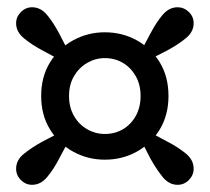

<svg xmlns="http://www.w3.org/2000/svg" viewBox="-20 -591 583 534"><path d="M389.9 -422.3 369.1 -443.2 398.5 -498Q414.3 -528.4 432.2 -549.6Q450.2 -570.8 473.8 -570.8Q491.6 -570.8 505.1 -557.8Q518.6 -544.9 518.6 -526.3Q518.6 -502.7 497.4 -485.1Q476.2 -467.5 445.7 -451ZM172 -324Q172 -292.5 185.8 -268.5Q199.6 -244.6 222.5 -231.5Q245.4 -218.4 271.5 -218.4Q299.4 -218.4 321.8 -231.5Q344.2 -244.6 357.6 -268.5Q371 -292.5 371 -324Q371 -355.6 357.6 -379.2Q344.2 -402.8 321.8 -416.1Q299.4 -429.4 271.5 -429.4Q245.4 -429.4 222.5 -416.1Q199.6 -402.8 185.8 -379.2Q172 -355.6 172 -324ZM94.5 -324Q94.5 -377.3 118.8 -417Q143 -456.7 183.5 -478.9Q224 -501.2 271.5 -501.2Q320.1 -501.2 360.4 -478.9Q400.7 -456.7 424.7 -417Q448.6 -377.3 448.6 -324Q448.6 -271.5 424.7 -231.5Q400.7 -191.4 360.4 -169.2Q320.1 -146.9 271.5 -146.9Q224 -146.9 183.5 -169.2Q143 -191.4 118.8 -231.5Q94.5 -271.5 94.5 -324ZM173.2 -442.5 152.4 -421.6 97.6 -451Q67.9 -466.8 46.3 -484.8Q24.8 -502.7 24.8 -526.3Q24.8 -544.2 38.1 -557.5Q51.4 -570.8 69.2 -570.8Q93.2 -570.8 110.8 -549.6Q128.4 -528.4 144.5 -498ZM153.1 -225.8 173.9 -204.9 144.5 -149.8Q129.1 -120.1 111.1 -98.5Q93.2 -77 69.2 -77Q51.4 -77 38.1 -90.3Q24.8 -103.6 24.8 -121.8Q24.8 -145.7 46.3 -163.1Q67.9 -180.6 97.6 -197ZM369.8 -205.6 390.7 -226.5 445.7 -197Q476.2 -181.3 497.4 -163.5Q518.6 -145.7 518.6 -121.8Q518.6 -103.9 505.5 -90.5Q492.4 -77 473.8 -77Q450.2 -77 432.6 -98.5Q415 -120.1 398.5 -149.8Z"/></svg>

Font: Source Serif 4 Variable
Style: Regular
Weight: 400
Designer: Frank Grießhammer
Foundry: Adobe
Version: Version 4.005;hotconv 1.1.0;makeotfexe 2.6.0